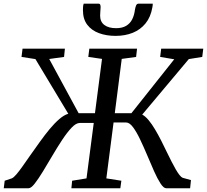

<svg xmlns="http://www.w3.org/2000/svg" viewBox="-53 -1002 1102 1022"><path d="M-33 0 -28 -40 9.5 -52.5Q19.5 -56.5 34.2 -73.8Q49 -91 68 -118Q87 -145 109 -176.5Q133.5 -211 159.2 -247Q185 -283 211.2 -314.8Q237.5 -346.5 262.8 -368.2Q288 -390 310.5 -396.5L135.5 -687.5L61.5 -699L67 -743H292.5L288 -699L209 -688L365.5 -399.5H452.5L490 -688.5L417 -699L422.5 -743H676.5L671.5 -699L595 -688.5L558 -399.5H646.5L874.5 -686.5L799.5 -699L805 -743H1029L1023.5 -699L952 -687.5L704 -392Q721 -383 738.2 -362.2Q755.5 -341.5 772.2 -313.2Q789 -285 805 -253.5Q821 -222 836 -190.5Q848.5 -165 860.2 -141.8Q872 -118.5 882.8 -100Q893.5 -81.5 902.8 -70Q912 -58.5 919.5 -55.5L963.5 -43.5L959 0H831.5Q818 0 801.5 -25.2Q785 -50.5 767.2 -90.5Q749.5 -130.5 730.8 -175Q712 -219.5 693 -259.5Q674 -299.5 655.2 -324.8Q636.5 -350 618.5 -350H551.5L513 -52.5L593 -40L587.5 0H327L331 -40L407.5 -52.5L446 -347.5H371.5Q352 -347.5 328.2 -322.5Q304.5 -297.5 278.2 -257.8Q252 -218 226 -173.8Q200 -129.5 175.8 -89.8Q151.5 -50 132 -25Q112.5 0 99 0ZM471.5 -982.5Q478.5 -982.5 480.8 -976.2Q483 -970 482.5 -961.5Q482 -952 481 -940Q480 -928 480 -918.5Q480 -886 502.5 -869Q525 -852 565 -852Q597.5 -852 618.5 -864.5Q639.5 -877 650.5 -898.8Q661.5 -920.5 665 -948.5Q667 -961.5 671 -972Q675 -982.5 684.5 -982.5H760Q760 -979 759.8 -974.5Q759.5 -970 758 -962.5Q749 -911 721.8 -877.5Q694.5 -844 653.8 -827.5Q613 -811 562 -811Q513.5 -811 474 -825.5Q434.5 -840 411.5 -870.2Q388.5 -900.5 388.5 -947.5Q388.5 -956 389 -965Q389.5 -974 392.5 -982.5Z"/></svg>

Font: Merriweather 20pt
Style: Italic
Weight: 400
Italic angle: -7.8°
Version: Version 2.101